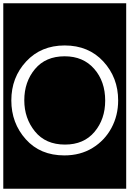

<svg xmlns="http://www.w3.org/2000/svg" viewBox="-32 -937 789 1170"><path d="M-12 213V-917H737V213ZM688 -325Q688 -464 598 -562Q508 -660 362 -660Q218 -660 127.5 -562.5Q37 -465 37 -325Q37 -187 125 -88.5Q213 10 360 10Q458 10 532 -35.5Q606 -81 647 -157Q688 -233 688 -325ZM609 -324Q609 -211 544 -133.5Q479 -56 364 -56Q246 -56 181 -136Q116 -216 116 -326Q116 -438 181 -516Q246 -594 362 -594Q475 -594 542 -517.5Q609 -441 609 -324Z"/></svg>

Font: Zilla Slab Highlight Regular
Style: Regular
Weight: 400
Designer: Typotheque Type Foundry
Foundry: Typotheque type foundry
Version: Version 1.1; 2017; ttfautohint (v1.6)